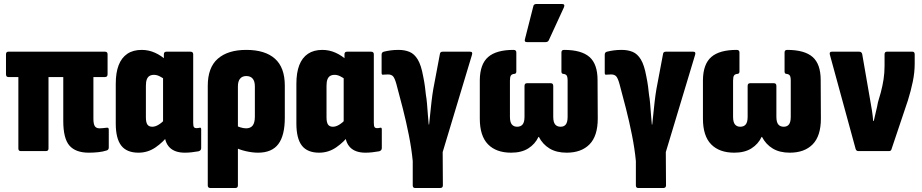

<svg xmlns="http://www.w3.org/2000/svg" viewBox="-20 -757 4620 962"><path d="M425 8Q359 8 328 -27.5Q297 -63 297 -151V-371H223V-13Q223 0 210 0H84Q72 0 72 -13V-371H22Q10 -371 10 -385V-485Q10 -498 22 -498H506Q519 -498 519 -485V-385Q519 -371 506 -371H448V-162Q448 -136 455 -125Q462 -114 479 -114Q487 -114 495.5 -115Q504 -116 514 -117Q525 -119 525 -108V-18Q525 -6 514 -3Q496 3 472.5 5.5Q449 8 425 8Z M674 8Q615 8 587.5 -27.5Q560 -63 560 -138V-337Q560 -393 574.5 -430.5Q589 -468 618 -487.5Q647 -507 690 -507Q725 -507 757 -492.5Q789 -478 814 -454L809 -356Q794 -368 779.5 -375Q765 -382 752 -382Q738 -382 729 -376.5Q720 -371 715.5 -359Q711 -347 711 -327V-169Q711 -144 718.5 -133Q726 -122 743 -122Q758 -122 774.5 -132Q791 -142 809 -161L827 -84Q799 -46 760 -19Q721 8 674 8ZM906 8Q856 8 830 -18Q804 -44 804 -94V-111L797 -128V-413L801 -445V-485Q801 -498 814 -498H934Q948 -498 948 -485V-142Q948 -126 951.5 -120.5Q955 -115 964 -115Q970 -115 973 -115.5Q976 -116 980 -117Q988 -119 988 -109V-15Q988 -3 975 1Q958 4 940.5 6Q923 8 906 8Z M1034 185Q1021 185 1021 172V-327Q1021 -419 1071.5 -463Q1122 -507 1214 -507Q1308 -507 1357.5 -463Q1407 -419 1407 -328V-167Q1407 -78 1374.5 -35Q1342 8 1273 8Q1245 8 1212 0.5Q1179 -7 1155 -20L1154 -132Q1168 -124 1184 -119Q1200 -114 1213 -114Q1235 -114 1246 -128Q1257 -142 1257 -173V-324Q1257 -350 1246 -363Q1235 -376 1214 -376Q1194 -376 1183 -363Q1172 -350 1172 -324V172Q1172 185 1159 185Z M1579 8Q1520 8 1492.5 -27.5Q1465 -63 1465 -138V-337Q1465 -393 1479.5 -430.5Q1494 -468 1523 -487.5Q1552 -507 1595 -507Q1630 -507 1662 -492.5Q1694 -478 1719 -454L1714 -356Q1699 -368 1684.5 -375Q1670 -382 1657 -382Q1643 -382 1634 -376.5Q1625 -371 1620.5 -359Q1616 -347 1616 -327V-169Q1616 -144 1623.5 -133Q1631 -122 1648 -122Q1663 -122 1679.5 -132Q1696 -142 1714 -161L1732 -84Q1704 -46 1665 -19Q1626 8 1579 8ZM1811 8Q1761 8 1735 -18Q1709 -44 1709 -94V-111L1702 -128V-413L1706 -445V-485Q1706 -498 1719 -498H1839Q1853 -498 1853 -485V-142Q1853 -126 1856.5 -120.5Q1860 -115 1869 -115Q1875 -115 1878 -115.5Q1881 -116 1885 -117Q1893 -119 1893 -109V-15Q1893 -3 1880 1Q1863 4 1845.5 6Q1828 8 1811 8Z M2060 185Q2048 185 2048 172V50Q2042 -12 2028.5 -80Q2015 -148 1998 -214.5Q1981 -281 1966 -336Q1958 -365 1949.5 -374.5Q1941 -384 1924 -384Q1919 -384 1913 -383.5Q1907 -383 1903 -383Q1897 -382 1894.5 -383.5Q1892 -385 1892 -392V-483Q1892 -495 1903 -498Q1919 -502 1937 -504.5Q1955 -507 1977 -507Q2008 -507 2032 -497Q2056 -487 2073 -459Q2090 -431 2100 -376Q2106 -347 2109 -324Q2112 -301 2114 -281Q2117 -266 2119.5 -237.5Q2122 -209 2124 -180Q2126 -151 2128 -133H2130Q2132 -151 2135 -181.5Q2138 -212 2142 -247Q2146 -282 2151 -311L2184 -486Q2185 -498 2198 -498H2335Q2343 -498 2345 -494Q2347 -490 2345 -483L2198 5L2199 172Q2199 185 2185 185Z M2541 8Q2466 8 2425 -34Q2384 -76 2384 -163V-356Q2385 -436 2426 -471.5Q2467 -507 2553 -507Q2567 -507 2567 -494V-399Q2567 -388 2558 -387Q2545 -386 2540 -379Q2535 -372 2535 -353V-172Q2535 -145 2544.5 -133.5Q2554 -122 2571 -122Q2589 -122 2598.5 -133.5Q2608 -145 2608 -172V-326Q2608 -340 2620 -340H2740Q2752 -340 2752 -326V-172Q2752 -145 2761.5 -133.5Q2771 -122 2789 -122Q2806 -122 2815 -133.5Q2824 -145 2824 -172V-353Q2824 -372 2819 -379Q2814 -386 2801 -387Q2793 -388 2793 -399V-494Q2793 -507 2806 -507Q2893 -507 2933.5 -471.5Q2974 -436 2974 -356L2975 -163Q2975 -76 2934 -34Q2893 8 2819 8Q2768 8 2733.5 -13Q2699 -34 2680 -71H2678Q2661 -35 2627 -13.5Q2593 8 2541 8ZM2620 -546Q2606 -546 2610 -560L2652 -725Q2653 -732 2657.5 -734.5Q2662 -737 2668 -737H2796Q2813 -737 2805 -719L2730 -556Q2726 -546 2713 -546Z M3178 185Q3166 185 3166 172V50Q3160 -12 3146.5 -80Q3133 -148 3116 -214.5Q3099 -281 3084 -336Q3076 -365 3067.5 -374.5Q3059 -384 3042 -384Q3037 -384 3031 -383.5Q3025 -383 3021 -383Q3015 -382 3012.5 -383.5Q3010 -385 3010 -392V-483Q3010 -495 3021 -498Q3037 -502 3055 -504.5Q3073 -507 3095 -507Q3126 -507 3150 -497Q3174 -487 3191 -459Q3208 -431 3218 -376Q3224 -347 3227 -324Q3230 -301 3232 -281Q3235 -266 3237.5 -237.5Q3240 -209 3242 -180Q3244 -151 3246 -133H3248Q3250 -151 3253 -181.5Q3256 -212 3260 -247Q3264 -282 3269 -311L3302 -486Q3303 -498 3316 -498H3453Q3461 -498 3463 -494Q3465 -490 3463 -483L3316 5L3317 172Q3317 185 3303 185Z M3659 8Q3584 8 3543 -34Q3502 -76 3502 -163V-356Q3503 -436 3544 -471.5Q3585 -507 3671 -507Q3685 -507 3685 -494V-399Q3685 -388 3676 -387Q3663 -386 3658 -379Q3653 -372 3653 -353V-172Q3653 -145 3662.5 -133.5Q3672 -122 3689 -122Q3707 -122 3716.5 -133.5Q3726 -145 3726 -172V-326Q3726 -340 3738 -340H3858Q3870 -340 3870 -326V-172Q3870 -145 3879.5 -133.5Q3889 -122 3907 -122Q3924 -122 3933 -133.5Q3942 -145 3942 -172V-353Q3942 -372 3937 -379Q3932 -386 3919 -387Q3911 -388 3911 -399V-494Q3911 -507 3924 -507Q4011 -507 4051.5 -471.5Q4092 -436 4092 -356L4093 -163Q4093 -76 4052 -34Q4011 8 3937 8Q3886 8 3851.5 -13Q3817 -34 3798 -71H3796Q3779 -35 3745 -13.5Q3711 8 3659 8Z M4281 0Q4270 0 4267 -11L4138 -483Q4134 -498 4148 -498H4285Q4297 -498 4300 -486L4339 -261Q4344 -233 4348.5 -205.5Q4353 -178 4355 -151H4358Q4363 -175 4369 -198.5Q4375 -222 4379 -245L4393 -293Q4402 -327 4407 -359.5Q4412 -392 4412 -427V-485Q4412 -498 4424 -498H4552Q4563 -498 4563 -484V-438Q4563 -394 4553.5 -348Q4544 -302 4529 -254L4447 -10Q4445 0 4434 0Z"/></svg>

Font: Sofia Sans Condensed Black
Style: Regular
Weight: 900
Designer: Botio Nikoltchev, Ani Petrova
Foundry: lettersoup
Version: Version 4.101